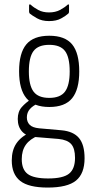

<svg xmlns="http://www.w3.org/2000/svg" viewBox="-20 -652 431 865"><path d="M195 193Q109 193 71 163Q33 133 33 71Q33 25 53.5 -5.5Q74 -36 115 -55L153 -41Q115 -26 96.5 0Q78 26 78 65Q78 112 105 132Q132 152 197 152Q264 152 291 130.5Q318 109 318 59Q318 17 301 -2.5Q284 -22 244 -26L135 -35Q99 -38 79.5 -59.5Q60 -81 60 -116Q60 -149 78 -169.5Q96 -190 123 -207L153 -187Q128 -176 114.5 -160.5Q101 -145 101 -123Q101 -103 113.5 -90Q126 -77 156 -74L258 -65Q311 -60 336 -30Q361 0 361 61Q361 130 322.5 161.5Q284 193 195 193ZM202 -170Q132 -170 99 -209.5Q66 -249 66 -331Q66 -413 98.5 -452Q131 -491 202 -491Q273 -491 305 -452Q337 -413 337 -330Q337 -249 305 -209.5Q273 -170 202 -170ZM202 -211Q252 -211 273 -239.5Q294 -268 294 -330Q294 -394 273 -422Q252 -450 202 -450Q152 -450 131 -422Q110 -394 110 -330Q110 -268 131 -239.5Q152 -211 202 -211ZM201 -557Q169 -557 147 -569.5Q125 -582 114 -591Q111 -595 111 -600V-627Q111 -631 113 -632Q115 -633 118 -631Q132 -618 152.5 -607Q173 -596 201 -596Q229 -596 250 -607Q271 -618 285 -631Q288 -633 289.5 -632Q291 -631 291 -627V-600Q291 -594 288 -591Q277 -581 255.5 -569Q234 -557 201 -557Z"/></svg>

Font: Sofia Sans Condensed Light
Style: Regular
Weight: 300
Designer: Botio Nikoltchev, Ani Petrova
Foundry: lettersoup
Version: Version 4.101